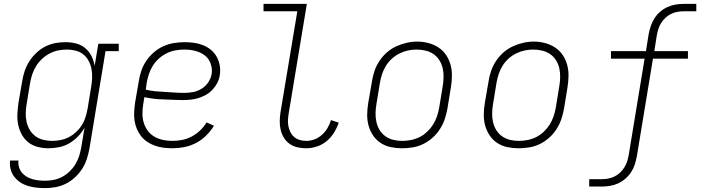

<svg xmlns="http://www.w3.org/2000/svg" viewBox="-20 -755 3640 988"><path d="M212 213Q189 213 166.5 210.5Q144 208 123 201.5Q102 195 84 183Q66 171 53 154Q40 137 34.5 115Q29 93 32 71H75Q73 88 77.5 104Q82 120 92 132.5Q102 145 116 153.5Q130 162 145.5 166.5Q161 171 178 173Q195 175 212 175Q234 175 256.5 170.5Q279 166 300 155Q321 144 338.5 127Q356 110 368 90Q380 70 387 48.5Q394 27 398 4L415 -98Q401 -73 380.5 -52Q360 -31 335.5 -17Q311 -3 283.5 2.5Q256 8 229 8Q229 8 229 8Q229 8 229 8Q201 8 174 1Q147 -6 126 -22.5Q105 -39 92 -63Q79 -87 73.5 -113.5Q68 -140 69.5 -168.5Q71 -197 75 -226L94 -336Q98 -362 106.5 -388Q115 -414 130 -438Q145 -462 166 -482Q187 -502 212 -515Q237 -528 263.5 -533Q290 -538 317 -538Q346 -538 372.5 -531Q399 -524 419 -507Q439 -490 451 -466Q463 -442 467 -416L486 -530H591V-492H523L440 11Q435 37 426.5 63.5Q418 90 402.5 114Q387 138 365.5 158Q344 178 318.5 190.5Q293 203 266 208Q239 213 212 213ZM249 -30Q270 -30 292.5 -34.5Q315 -39 335 -49.5Q355 -60 372.5 -76.5Q390 -93 402 -112.5Q414 -132 420.5 -153.5Q427 -175 431 -197L449 -307Q453 -330 454 -353.5Q455 -377 451 -399Q447 -421 436.5 -441Q426 -461 409.5 -474.5Q393 -488 370.5 -494Q348 -500 325 -500Q302 -500 279.5 -495.5Q257 -491 236 -480Q215 -469 197 -452.5Q179 -436 166.5 -416Q154 -396 146.5 -374Q139 -352 135 -329L117 -219Q113 -196 112.5 -172.5Q112 -149 117 -127Q122 -105 133.5 -86Q145 -67 162.5 -54Q180 -41 202.5 -35.5Q225 -30 249 -30Z M867 8Q844 8 821 5Q798 2 777 -5.5Q756 -13 738 -25Q720 -37 706.5 -54Q693 -71 684.5 -91Q676 -111 672.5 -133.5Q669 -156 670.5 -179.5Q672 -203 675 -226L694 -336Q698 -363 707 -390Q716 -417 732.5 -441.5Q749 -466 771.5 -485.5Q794 -505 820.5 -517Q847 -529 875 -533.5Q903 -538 930 -538Q955 -538 979.5 -534.5Q1004 -531 1026 -522Q1048 -513 1066 -498Q1084 -483 1095.5 -462Q1107 -441 1111 -416.5Q1115 -392 1111 -368Q1108 -347 1098 -328Q1088 -309 1073 -293Q1058 -277 1039 -266.5Q1020 -256 1000 -250Q980 -244 959.5 -242Q939 -240 919 -240Q894 -240 869 -241.5Q844 -243 819.5 -243.5Q795 -244 771 -247Q747 -250 723 -255L717 -219Q713 -195 713 -170Q713 -145 720 -122.5Q727 -100 741 -81.5Q755 -63 775 -51.5Q795 -40 818.5 -35Q842 -30 867 -30Q892 -30 917.5 -35Q943 -40 966.5 -52.5Q990 -65 1009.5 -83.5Q1029 -102 1043 -125L1081 -108Q1064 -80 1040.5 -57Q1017 -34 988 -19Q959 -4 928 2Q897 8 867 8ZM926 -277Q949 -277 972 -281Q995 -285 1016 -297.5Q1037 -310 1051 -330.5Q1065 -351 1069 -374Q1072 -392 1068.5 -410.5Q1065 -429 1056 -444.5Q1047 -460 1033 -470.5Q1019 -481 1002.5 -487.5Q986 -494 967 -497Q948 -500 930 -500Q907 -500 884 -496Q861 -492 839 -481.5Q817 -471 798.5 -454.5Q780 -438 767 -417.5Q754 -397 746.5 -374.5Q739 -352 735 -329L730 -294Q753 -288 777.5 -285.5Q802 -283 827 -282Q852 -281 876.5 -279Q901 -277 926 -277Z M1556 8Q1533 8 1510.5 3Q1488 -2 1470 -15Q1452 -28 1440.5 -47Q1429 -66 1424 -88Q1419 -110 1419.5 -133.5Q1420 -157 1424 -181L1510 -697H1336V-735H1559L1466 -174Q1463 -157 1462 -139.5Q1461 -122 1464 -106Q1467 -90 1474.5 -75Q1482 -60 1494.5 -49.5Q1507 -39 1523 -34.5Q1539 -30 1556 -30Q1578 -30 1599 -38Q1620 -46 1637 -61.5Q1654 -77 1665.5 -96.5Q1677 -116 1683 -137L1723 -124Q1714 -97 1698.5 -72Q1683 -47 1660.5 -28.5Q1638 -10 1610.5 -1Q1583 8 1556 8Z M2048 8Q2019 8 1990.5 2Q1962 -4 1938.5 -19.5Q1915 -35 1899.5 -58.5Q1884 -82 1876.5 -109Q1869 -136 1869.5 -166Q1870 -196 1875 -226L1894 -336Q1898 -363 1907 -389.5Q1916 -416 1932 -440.5Q1948 -465 1970 -484.5Q1992 -504 2018 -516Q2044 -528 2071.5 -534.5Q2099 -541 2127 -541Q2156 -541 2184.5 -533.5Q2213 -526 2236.5 -510.5Q2260 -495 2275.5 -472Q2291 -449 2298.5 -421.5Q2306 -394 2305.5 -364Q2305 -334 2300 -304L2282 -194Q2277 -167 2268 -140.5Q2259 -114 2243 -89.5Q2227 -65 2205 -45.5Q2183 -26 2157 -13.5Q2131 -1 2103 3.5Q2075 8 2048 8ZM2049 -30Q2072 -30 2095 -34.5Q2118 -39 2139 -49.5Q2160 -60 2178 -77Q2196 -94 2208.5 -114Q2221 -134 2228.5 -156Q2236 -178 2240 -201L2258 -311Q2262 -334 2262.5 -358Q2263 -382 2258 -404Q2253 -426 2241 -445Q2229 -464 2211 -476.5Q2193 -489 2170 -494.5Q2147 -500 2123 -500Q2101 -500 2078.5 -495Q2056 -490 2035 -479.5Q2014 -469 1996 -452.5Q1978 -436 1965.5 -415.5Q1953 -395 1946 -373.5Q1939 -352 1935 -329L1917 -219Q1913 -196 1912.5 -172.5Q1912 -149 1917 -127Q1922 -105 1933.5 -86Q1945 -67 1963 -54Q1981 -41 2003.5 -35.5Q2026 -30 2049 -30Z M2648 8Q2619 8 2590.5 2Q2562 -4 2538.5 -19.5Q2515 -35 2499.5 -58.5Q2484 -82 2476.5 -109Q2469 -136 2469.5 -166Q2470 -196 2475 -226L2494 -336Q2498 -363 2507 -389.5Q2516 -416 2532 -440.5Q2548 -465 2570 -484.5Q2592 -504 2618 -516Q2644 -528 2671.5 -534.5Q2699 -541 2727 -541Q2756 -541 2784.5 -533.5Q2813 -526 2836.5 -510.5Q2860 -495 2875.5 -472Q2891 -449 2898.5 -421.5Q2906 -394 2905.5 -364Q2905 -334 2900 -304L2882 -194Q2877 -167 2868 -140.5Q2859 -114 2843 -89.5Q2827 -65 2805 -45.5Q2783 -26 2757 -13.5Q2731 -1 2703 3.5Q2675 8 2648 8ZM2649 -30Q2672 -30 2695 -34.5Q2718 -39 2739 -49.5Q2760 -60 2778 -77Q2796 -94 2808.5 -114Q2821 -134 2828.5 -156Q2836 -178 2840 -201L2858 -311Q2862 -334 2862.5 -358Q2863 -382 2858 -404Q2853 -426 2841 -445Q2829 -464 2811 -476.5Q2793 -489 2770 -494.5Q2747 -500 2723 -500Q2701 -500 2678.5 -495Q2656 -490 2635 -479.5Q2614 -469 2596 -452.5Q2578 -436 2565.5 -415.5Q2553 -395 2546 -373.5Q2539 -352 2535 -329L2517 -219Q2513 -196 2512.5 -172.5Q2512 -149 2517 -127Q2522 -105 2533.5 -86Q2545 -67 2563 -54Q2581 -41 2603.5 -35.5Q2626 -30 2649 -30Z M3012 205V167H3077Q3093 167 3109.5 164Q3126 161 3141.5 153.5Q3157 146 3170 134Q3183 122 3192.5 107Q3202 92 3207 76Q3212 60 3215 44L3297 -453H3124V-492H3304L3318 -580Q3322 -601 3329 -621.5Q3336 -642 3348 -661Q3360 -680 3377.5 -695Q3395 -710 3415 -719Q3435 -728 3456.5 -731.5Q3478 -735 3499 -735H3563V-697H3499Q3482 -697 3465.5 -694Q3449 -691 3433.5 -683.5Q3418 -676 3405 -664Q3392 -652 3382.5 -637Q3373 -622 3368 -606Q3363 -590 3360 -574L3347 -492H3520V-453H3340L3257 50Q3253 71 3246.5 91.5Q3240 112 3227.5 131Q3215 150 3197.5 165Q3180 180 3160 189Q3140 198 3118.5 201.5Q3097 205 3077 205Z"/></svg>

Font: Iosevka Curly Slab XLtEx
Style: Italic
Weight: 200
Width: 7
Italic angle: -9°
Monospace: yes
Designer: Belleve Invis
Foundry: Belleve Invis
Version: Version 11.1.0; ttfautohint (v1.8.3)